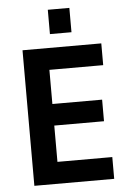

<svg xmlns="http://www.w3.org/2000/svg" viewBox="-55 -834 573 875"><g transform="rotate(-5 231.0 -397.0)"><path d="M431.6 0V-99.6H180.7V-265.6H408.2V-364.3H180.7V-520.5H426.8V-620.1H66.4V0ZM295.9 -682.6V-793.9H197.3V-682.6Z"/></g></svg>

Font: Gemunu Libre
Style: Bold
Weight: 700
Designer: Pushpananda Ekanayake, Sol Matas, Kosala Senevirathne
Foundry: Mooniak
Version: Version 1.001